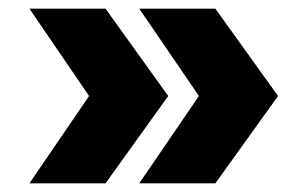

<svg xmlns="http://www.w3.org/2000/svg" viewBox="-20 -520 709 444"><path d="M369 -298H186L48 -500H224ZM224 -96H48L186 -298H369ZM623 -298H440L302 -500H478ZM478 -96H302L440 -298H623Z"/></svg>

Font: Figtree Light ExtraBold
Style: Regular
Weight: 800
Version: Version 2.001;gftools[0.9.30]